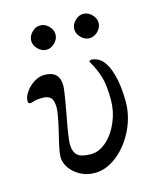

<svg xmlns="http://www.w3.org/2000/svg" viewBox="-98 -678 629 762"><g transform="rotate(-15 217.0 -297.0)"><path d="M13 0ZM82 -82Q82 -96 87.5 -122.5Q93 -149 100 -176Q118 -252 118 -275Q118 -305 107.5 -316.5Q97 -328 72 -328Q51 -328 39 -324Q27 -320 23 -320Q17 -320 15 -322.5Q13 -325 13 -332Q13 -348 26.5 -367.5Q40 -387 61 -400.5Q82 -414 104 -414Q166 -414 166 -354Q166 -338 159 -297Q152 -256 149 -241Q131 -147 131 -124Q131 -91 146.5 -76.5Q162 -62 202 -62Q236 -62 266.5 -89Q297 -116 315.5 -159.5Q334 -203 334 -249Q334 -311 323.5 -345.5Q313 -380 292 -416L291 -418Q291 -421 294 -422.5Q297 -424 300 -424Q310 -424 321 -419.5Q332 -415 340 -408Q363 -386 376 -339.5Q389 -293 389 -227Q389 -169 362 -113Q335 -57 290.5 -21.5Q246 14 198 14Q165 14 138.5 -0.5Q112 -15 97 -37Q82 -59 82 -82ZM89 -558Q89 -577 104.5 -592.5Q120 -608 139 -608Q158 -608 173.5 -592.5Q189 -577 189 -558Q189 -539 173.5 -523.5Q158 -508 139 -508Q120 -508 104.5 -523.5Q89 -539 89 -558ZM266 -558Q266 -577 281.5 -592.5Q297 -608 316 -608Q335 -608 350.5 -592.5Q366 -577 366 -558Q366 -539 350.5 -523.5Q335 -508 316 -508Q297 -508 281.5 -523.5Q266 -539 266 -558Z"/></g></svg>

Font: EB Garamond
Style: Regular
Weight: 400
Designer: Georg Duffner and Octavio Pardo
Foundry: Georg Duffner
Version: Version 1.000; ttfautohint (v1.6)